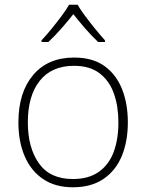

<svg xmlns="http://www.w3.org/2000/svg" viewBox="-20 -877 621 814"><path d="M522 -358Q522 -278 496.5 -216Q471 -154 419 -118.5Q367 -83 289 -83Q214 -83 162.5 -118Q111 -153 84.5 -215Q58 -277 58 -358Q58 -485 120.5 -559Q183 -633 294 -633Q373 -633 423 -597Q473 -561 497.5 -499Q522 -437 522 -358ZM98 -358Q98 -251 145 -184.5Q192 -118 289 -118Q356 -118 399 -148.5Q442 -179 462 -233Q482 -287 482 -358Q482 -426 463 -480Q444 -534 402.5 -566Q361 -598 294 -598Q199 -598 148.5 -534.5Q98 -471 98 -358ZM309 -857Q321 -836 341.5 -808.5Q362 -781 384.5 -753.5Q407 -726 425 -706V-699H396Q369 -724 341 -756.5Q313 -789 291 -817Q269 -789 240.5 -756.5Q212 -724 185 -699H156V-706Q175 -726 197.5 -753.5Q220 -781 240.5 -808.5Q261 -836 273 -857Z"/></svg>

Font: Noto Sans Telugu UI ExtraLight
Style: Regular
Weight: 200
Designer: Jelle Bosma - Monotype Design Team
Foundry: Monotype Imaging Inc.
Version: Version 2.005; ttfautohint (v1.8.4.7-5d5b)